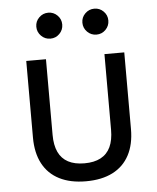

<svg xmlns="http://www.w3.org/2000/svg" viewBox="-54 -797 698 853"><g transform="rotate(-5 295.5 -370.5)"><path d="M295.4 9.8Q225.6 9.8 176.8 -15.1Q127.9 -40 102.5 -87.9Q77.1 -135.7 77.1 -204.1V-545.9H165V-208.5Q165 -162.6 179.4 -131.8Q193.8 -101.1 222.9 -85.7Q252 -70.3 295.4 -70.3Q338.9 -70.3 367.9 -85.7Q397 -101.1 411.4 -131.8Q425.8 -162.6 425.8 -208.5V-545.9H514.2V-204.1Q514.2 -135.7 488.8 -87.9Q463.4 -40 414.6 -15.1Q365.7 9.8 295.4 9.8ZM398.4 -635.3Q374.5 -635.3 357.4 -652.3Q340.3 -669.4 340.3 -693.4Q340.3 -717.3 357.4 -734.1Q374.5 -751 398.4 -751Q422.4 -751 439.2 -734.1Q456.1 -717.3 456.1 -693.4Q456.1 -669.4 439.2 -652.3Q422.4 -635.3 398.4 -635.3ZM192.9 -635.3Q168.9 -635.3 151.9 -652.3Q134.8 -669.4 134.8 -693.4Q134.8 -717.3 151.9 -734.1Q168.9 -751 192.9 -751Q216.8 -751 233.6 -734.1Q250.5 -717.3 250.5 -693.4Q250.5 -669.4 233.6 -652.3Q216.8 -635.3 192.9 -635.3Z"/></g></svg>

Font: Inter Variable LoSnoCo
Style: Regular
Weight: 400
Designer: Rasmus Andersson
Foundry: rsms
Version: Version 4.000;git-a52131595; featfreeze: case,dlig,ss01,ss02